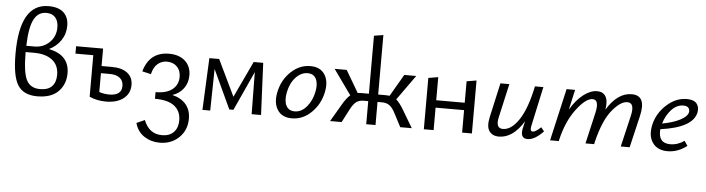

<svg xmlns="http://www.w3.org/2000/svg" viewBox="-55 -976 5605 1524"><g transform="rotate(5 2747.5 -214.0)"><path d="M310 -375Q474 -342 474 -196Q474 -108 417.5 -50.5Q361 7 249 7Q141 7 95 -64.5Q49 -136 49 -315Q49 -714 278 -714Q359 -714 399 -676Q439 -638 439 -571Q439 -506 403.5 -454Q368 -402 310 -375ZM265 -659Q199 -659 166 -594.5Q133 -530 129 -385H194Q265 -385 313.5 -432.5Q362 -480 362 -552Q362 -602 337 -630.5Q312 -659 265 -659ZM267 -52Q331 -52 362 -85Q393 -118 393 -176Q393 -253 340.5 -294Q288 -335 195 -335H128V-334Q128 -173 159 -112.5Q190 -52 267 -52Z M822 -277Q900 -277 944 -243Q988 -209 988 -148Q988 -80 936.5 -39.5Q885 1 796 1Q724 1 665 -26V-357H523V-416H738V-277ZM818 -57Q917 -57 917 -134Q917 -175 888.5 -197.5Q860 -220 809 -220H738V-70Q776 -57 818 -57Z M1318 -97Q1388 -80 1426.5 -35Q1465 10 1465 80Q1465 170 1404 229.5Q1343 289 1250 289Q1181 289 1126.5 253.5Q1072 218 1053 149L1118 120Q1160 228 1263 228Q1324 228 1357 193Q1390 158 1390 99Q1390 27 1339.5 -14Q1289 -55 1183 -55V-108Q1271 -108 1317 -145.5Q1363 -183 1363 -245Q1363 -296 1332.5 -326.5Q1302 -357 1252 -357Q1210 -357 1178 -329.5Q1146 -302 1134 -247L1064 -263Q1108 -421 1264 -421Q1344 -421 1391.5 -378.5Q1439 -336 1439 -263Q1439 -203 1406 -159Q1373 -115 1318 -97Z M2033 0H1958L1954 -335L1811 -22H1778L1634 -332L1628 0H1566L1585 -414H1663L1802 -125L1938 -414H2014Z M2278 5Q2199 5 2163.5 -50.5Q2128 -106 2146 -192Q2166 -290 2234.5 -355.5Q2303 -421 2390 -421Q2468 -421 2504 -367Q2540 -313 2522 -225Q2502 -128 2434 -61.5Q2366 5 2278 5ZM2296 -52Q2350 -52 2391.5 -101.5Q2433 -151 2447 -221Q2460 -284 2441 -323.5Q2422 -363 2373 -363Q2321 -363 2278.5 -317.5Q2236 -272 2221 -197Q2208 -130 2228 -91Q2248 -52 2296 -52Z M3155 -133 3234 0H3142L3089 -102Q3065 -149 3041 -166.5Q3017 -184 2981 -184H2945V0H2871V-184H2835Q2799 -184 2775.5 -166.5Q2752 -149 2728 -102L2675 0H2583L2661 -133Q2694 -192 2725 -217L2583 -416H2679L2782 -241Q2798 -243 2810 -243H2871V-705L2945 -717V-243H3007Q3018 -243 3036 -241L3138 -416H3233L3091 -217Q3120 -193 3155 -133Z M3635 -409 3713 -422V0H3635V-179H3408V0H3330V-409L3408 -422V-238H3635Z M4257 -97 4282 -66Q4213 6 4157 6Q4094 6 4112 -77L4125 -133Q4040 6 3928 6Q3876 6 3851 -30Q3826 -66 3843 -143L3904 -416H3975L3915 -150Q3893 -57 3955 -57Q4022 -57 4082 -147Q4142 -237 4179 -416H4246L4177 -97Q4169 -57 4193 -57Q4215 -57 4257 -97Z M4950 -421Q5069 -421 5030 -255L4970 0H4899L4957 -247Q4983 -355 4921 -355Q4867 -355 4801 -275Q4735 -195 4693 -27L4687 0H4618L4675 -247Q4700 -355 4644 -355Q4590 -355 4515.5 -256.5Q4441 -158 4406 -4L4405 0H4336L4431 -416H4499L4463 -256Q4510 -335 4566 -378Q4622 -421 4675 -421Q4722 -421 4743 -386Q4764 -351 4752 -281Q4838 -421 4950 -421Z M5390 -421Q5446 -421 5468.5 -392.5Q5491 -364 5482 -321Q5456 -199 5200 -164Q5190 -52 5288 -52Q5348 -52 5400 -89L5426 -51Q5354 5 5272 5Q5191 5 5152.5 -49.5Q5114 -104 5133 -192Q5154 -286 5228 -353.5Q5302 -421 5390 -421ZM5415 -318Q5419 -335 5408.5 -351Q5398 -367 5366 -367Q5313 -367 5271 -321Q5229 -275 5210 -210Q5297 -226 5352.5 -255Q5408 -284 5415 -318Z"/></g></svg>

Font: EauTestInfant Medium
Style: Italic
Weight: 500
Italic angle: -12°
Designer: Christian Thalmann (Catharsis Fonts)
Version: Version 0.001;PS 000.001;hotconv 1.0.88;makeotf.lib2.5.64775